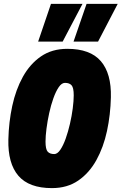

<svg xmlns="http://www.w3.org/2000/svg" viewBox="-20 -959 625 987"><path d="M247 8Q129 8 74.5 -55.5Q20 -119 23 -242Q25 -331 43 -414.5Q61 -498 97.5 -564Q134 -630 190.5 -669Q247 -708 326 -708Q444 -708 498.5 -644.5Q553 -581 550 -459Q548 -369 530 -285.5Q512 -202 475.5 -136Q439 -70 382.5 -31Q326 8 247 8ZM259 -167Q275 -167 290 -189Q305 -211 317.5 -246Q330 -281 339.5 -322Q349 -363 354 -402Q359 -441 359 -469Q359 -508 348 -520.5Q337 -533 314 -533Q297 -533 282 -511Q267 -489 254.5 -454Q242 -419 233 -378Q224 -337 219 -298Q214 -259 214 -231Q214 -192 225 -179.5Q236 -167 259 -167ZM358 -745 425 -939H585L484 -745ZM176 -745 242 -939H404L302 -745Z"/></svg>

Font: Georama Semi Condensed Black
Style: Italic
Weight: 900
Width: 4
Italic angle: -9°
Designer: Jean-Baptiste Levee
Foundry: Production Type
Version: Version 1.000